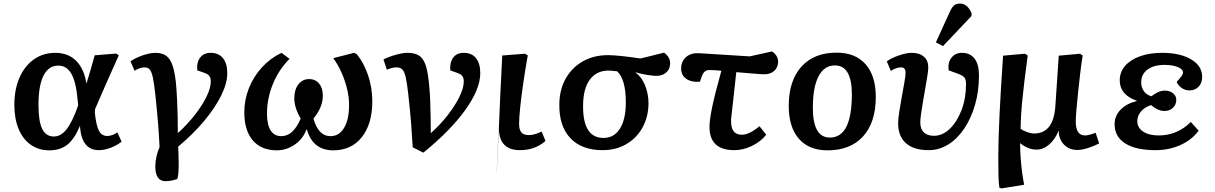

<svg xmlns="http://www.w3.org/2000/svg" viewBox="-20 -833 6852 1083"><path d="M258 15Q198 15 153.5 -16.5Q109 -48 85 -105.5Q61 -163 61 -241Q61 -329 90 -395Q119 -461 171 -498Q223 -535 292 -535Q364 -535 409 -490.5Q454 -446 467 -363H468Q475 -385 481 -405.5Q487 -426 495 -453Q503 -480 514 -521L635 -531L650 -521Q615 -444 579.5 -363Q544 -282 516 -217L515 -196Q523 -123 538.5 -94.5Q554 -66 585 -66Q612 -66 642 -86L666 -34Q638 -12 603 1Q568 14 538 14Q440 14 431 -121H430Q400 -49 360 -17Q320 15 258 15ZM284 -63Q324 -63 356.5 -105Q389 -147 421 -239L418 -269Q409 -371 382.5 -417Q356 -463 309 -463Q254 -463 225.5 -406.5Q197 -350 197 -241Q197 -149 218 -106Q239 -63 284 -63Z M914 189Q856 189 856 105Q856 80 862.5 50.5Q869 21 880 -3Q878 -46 876 -77Q874 -108 871.5 -137.5Q869 -167 865.5 -205.5Q862 -244 856 -302Q849 -364 842 -396.5Q835 -429 824.5 -441Q814 -453 796 -453Q769 -453 739 -434L716 -487Q734 -500 759.5 -511Q785 -522 810.5 -528.5Q836 -535 856 -535Q895 -535 918.5 -517.5Q942 -500 955.5 -457Q969 -414 975 -336Q977 -308 979 -266.5Q981 -225 982 -177Q983 -129 983 -82Q1036 -130 1078 -183.5Q1120 -237 1144.5 -287Q1169 -337 1169 -373Q1169 -393 1161.5 -403.5Q1154 -414 1136 -421L1093 -436Q1088 -480 1108.5 -507.5Q1129 -535 1168 -535Q1213 -535 1237.5 -505Q1262 -475 1262 -420Q1262 -364 1227.5 -294Q1193 -224 1130.5 -149.5Q1068 -75 985 -6Q986 9 986.5 28.5Q987 48 987.5 66.5Q988 85 988 94Q988 152 980 177Q942 189 914 189Z M1542 15Q1454 15 1406 -41Q1358 -97 1358 -200Q1358 -270 1384 -335.5Q1410 -401 1457.5 -453Q1505 -505 1568 -535L1613 -501Q1553 -441 1519.5 -359.5Q1486 -278 1486 -192Q1486 -130 1506.5 -97.5Q1527 -65 1567 -65Q1600 -65 1627 -89Q1654 -113 1676 -164Q1640 -226 1640 -278Q1640 -327 1663 -357Q1686 -387 1724 -387Q1759 -387 1780 -361.5Q1801 -336 1801 -294Q1801 -228 1748 -164Q1776 -65 1844 -65Q1893 -65 1921 -112Q1949 -159 1949 -241Q1949 -285 1937.5 -332.5Q1926 -380 1906 -424.5Q1886 -469 1860 -505L1977 -535L1992 -528Q2033 -478 2056.5 -407.5Q2080 -337 2080 -263Q2080 -134 2021 -59.5Q1962 15 1860 15Q1745 15 1711 -102H1708Q1697 -69 1672 -42.5Q1647 -16 1613 -0.5Q1579 15 1542 15Z M2368 28 2308 -2Q2305 -45 2303 -76Q2301 -107 2299 -137Q2297 -167 2293 -205Q2289 -243 2283 -301Q2276 -364 2268.5 -397Q2261 -430 2249 -441.5Q2237 -453 2217 -453Q2193 -453 2162 -440L2143 -498Q2176 -514 2214.5 -524.5Q2253 -535 2278 -535Q2320 -535 2345 -518.5Q2370 -502 2383 -459Q2396 -416 2402 -336Q2405 -307 2406.5 -265.5Q2408 -224 2409 -176.5Q2410 -129 2410 -82Q2463 -129 2505 -183Q2547 -237 2571.5 -287Q2596 -337 2596 -373Q2596 -392 2588.5 -403Q2581 -414 2564 -420L2520 -436Q2516 -480 2536 -507.5Q2556 -535 2595 -535Q2641 -535 2665 -505Q2689 -475 2689 -420Q2689 -331 2605 -213.5Q2521 -96 2368 28Z M2913 14Q2794 14 2794 -112Q2794 -116 2792.5 -94.5Q2791 -73 2789.5 -37.5Q2788 -2 2786 36Q2784 74 2783 104.5Q2782 135 2781.5 146Q2781 157 2782 138.5Q2783 120 2785.5 60Q2788 0 2794 -112Q2797 -187 2801.5 -287.5Q2806 -388 2813 -520L2941 -530L2957 -521Q2942 -436 2931 -360Q2920 -284 2914 -225.5Q2908 -167 2908 -135Q2908 -101 2921 -86Q2934 -71 2963 -71Q2995 -71 3035 -91L3057 -38Q2998 14 2913 14ZM2794 -112Q2794 -112 2794 -112Q2794 -112 2794 -112Z M3379 14Q3261 14 3197 -54Q3133 -122 3135 -246Q3136 -328 3171 -390Q3206 -452 3267.5 -487Q3329 -522 3410 -522Q3437 -522 3485.5 -517Q3534 -512 3593 -503L3726 -536Q3760 -511 3760 -476Q3760 -444 3738.5 -424.5Q3717 -405 3682 -405Q3664 -405 3630 -410.5Q3596 -416 3566 -425L3565 -423Q3598 -401 3618 -353Q3638 -305 3638 -249Q3637 -172 3603.5 -112.5Q3570 -53 3512 -19.5Q3454 14 3379 14ZM3384 -55Q3443 -55 3476 -106Q3509 -157 3510 -250Q3511 -385 3461 -431Q3448 -432 3435 -433.5Q3422 -435 3414 -435Q3345 -435 3307.5 -384.5Q3270 -334 3269 -241Q3266 -55 3384 -55Z M4122 14Q3982 14 3982 -117Q3982 -156 3997.5 -230.5Q4013 -305 4049 -434Q4030 -436 4012.5 -437Q3995 -438 3981 -438Q3952 -438 3940 -406L3928 -372Q3880 -368 3851 -388.5Q3822 -409 3822 -446Q3822 -487 3849.5 -511Q3877 -535 3921 -533L4209 -515L4335 -543Q4369 -519 4369 -486Q4369 -453 4347.5 -433.5Q4326 -414 4291 -414Q4274 -414 4229 -418Q4184 -422 4133 -426Q4124 -339 4118 -287Q4112 -235 4109 -208Q4106 -181 4105 -171.5Q4104 -162 4103.5 -160.5Q4103 -159 4103.5 -157.5Q4104 -156 4104 -146Q4104 -73 4165 -73Q4206 -73 4264 -121L4302 -73Q4271 -34 4221.5 -10Q4172 14 4122 14Z M4648 15Q4543 15 4486 -50.5Q4429 -116 4429 -236Q4429 -377 4500 -456.5Q4571 -536 4699 -536Q4805 -536 4862.5 -470.5Q4920 -405 4920 -286Q4920 -143 4848.5 -64Q4777 15 4648 15ZM4661 -57Q4785 -57 4785 -301Q4785 -464 4689 -464Q4629 -464 4597 -402.5Q4565 -341 4565 -225Q4565 -57 4661 -57Z M5218 14Q5135 14 5090.5 -25Q5046 -64 5046 -138Q5046 -163 5052.5 -203.5Q5059 -244 5067 -288.5Q5075 -333 5081.5 -369.5Q5088 -406 5088 -423Q5088 -453 5063 -453Q5035 -453 5005 -433L4982 -487Q5010 -507 5052 -521Q5094 -535 5123 -535Q5166 -535 5191 -513.5Q5216 -492 5216 -454Q5216 -436 5211 -405Q5206 -374 5199.5 -336.5Q5193 -299 5186.5 -261.5Q5180 -224 5175.5 -192.5Q5171 -161 5171 -142Q5171 -106 5191 -86.5Q5211 -67 5248 -67Q5297 -67 5338 -107Q5379 -147 5404 -213Q5429 -279 5429 -358Q5429 -386 5418.5 -397.5Q5408 -409 5373 -421L5331 -436Q5325 -479 5346.5 -507Q5368 -535 5406 -535Q5452 -535 5477 -502.5Q5502 -470 5502 -408Q5502 -319 5480 -242.5Q5458 -166 5419.5 -108.5Q5381 -51 5329.5 -18.5Q5278 14 5218 14ZM5299 -573 5259 -594 5336 -763Q5349 -792 5361.5 -802.5Q5374 -813 5394 -813Q5437 -813 5460 -759V-743Z M5628 230 5617 225Q5613 199 5612 158Q5611 117 5611 50Q5611 -41 5618 -186Q5625 -331 5638 -519L5762 -530L5777 -520Q5756 -366 5746.5 -268.5Q5737 -171 5737 -106Q5752 -96 5773.5 -88Q5795 -80 5813 -80Q5923 -80 5933 -236L5952 -519L6072 -530L6087 -520Q6079 -471 6072.5 -415Q6066 -359 6060.5 -306Q6055 -253 6051.5 -211Q6048 -169 6048 -147Q6048 -69 6100 -69Q6111 -69 6128 -73.5Q6145 -78 6160 -84L6180 -24Q6147 -7 6113.5 3Q6080 13 6058 13Q6011 13 5981.5 -17.5Q5952 -48 5952 -95H5951Q5931 -46 5897.5 -17.5Q5864 11 5827 11Q5801 11 5776 0Q5751 -11 5735 -25H5734Q5734 11 5737 55Q5740 99 5745.5 140Q5751 181 5757 209Z M6498 14Q6387 14 6327 -24Q6267 -62 6267 -133Q6267 -179 6300.5 -214Q6334 -249 6392 -263V-265Q6296 -298 6296 -380Q6296 -426 6326 -461Q6356 -496 6410 -515.5Q6464 -535 6535 -535Q6637 -535 6699 -498Q6761 -461 6761 -399Q6761 -365 6741 -344Q6721 -323 6689 -323Q6666 -323 6646.5 -336Q6627 -349 6617 -371Q6638 -394 6645.5 -405Q6653 -416 6653 -424Q6653 -443 6623 -455Q6593 -467 6548 -467Q6488 -467 6452.5 -440.5Q6417 -414 6417 -368Q6417 -340 6432.5 -318.5Q6448 -297 6475 -290Q6490 -303 6510.5 -312.5Q6531 -322 6550 -322Q6578 -322 6596.5 -307Q6615 -292 6615 -270Q6615 -243 6596 -225Q6577 -207 6549 -207Q6528 -207 6508.5 -216.5Q6489 -226 6473 -240Q6438 -230 6416.5 -205Q6395 -180 6395 -150Q6395 -113 6427.5 -91Q6460 -69 6516 -69Q6620 -69 6697 -145L6741 -96Q6703 -44 6638.5 -15Q6574 14 6498 14Z"/></svg>

Font: Literata 7pt SemiBold
Style: Italic
Weight: 600
Italic angle: -2°
Designer: Latin by Veronika Burian and Jose Scaglione. Greek by Irene Vlachou. Cyrillic by Vera Evstafieva
Foundry: TypeTogether
Version: Version 3.002